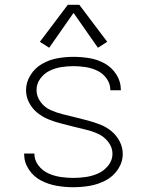

<svg xmlns="http://www.w3.org/2000/svg" viewBox="-20 -776 616 804"><path d="M287 8Q322 8 356.5 2Q391 -4 422.5 -20.5Q454 -37 474 -67Q494 -97 494 -132Q494 -159 481 -184Q468 -209 447 -226.5Q426 -244 400.5 -254Q375 -264 349 -271Q323 -278 296.5 -284.5Q270 -291 243.5 -297.5Q217 -304 192 -315Q167 -326 150 -349Q133 -372 133 -399Q133 -425 148.5 -446.5Q164 -468 187.5 -479.5Q211 -491 236.5 -495Q262 -499 288 -499Q313 -499 338.5 -495Q364 -491 387.5 -480Q411 -469 426.5 -447Q442 -425 442 -400V-398H486V-401Q486 -435 467 -464.5Q448 -494 418 -510.5Q388 -527 354.5 -532.5Q321 -538 288 -538Q254 -538 220.5 -532Q187 -526 157 -509Q127 -492 108 -462Q89 -432 89 -398Q89 -371 102 -346Q115 -321 136 -304Q157 -287 182.5 -276.5Q208 -266 234 -259.5Q260 -253 286.5 -246Q313 -239 339.5 -233Q366 -227 391 -215.5Q416 -204 433.5 -181.5Q451 -159 451 -132Q451 -105 433.5 -83Q416 -61 391.5 -50Q367 -39 340.5 -35Q314 -31 287 -31Q260 -31 233.5 -35Q207 -39 182.5 -50Q158 -61 141 -83Q124 -105 124 -132V-133H81V-131Q81 -96 101 -66Q121 -36 152 -20Q183 -4 217.5 2Q252 8 287 8ZM186 -576 288 -722 390 -576 429 -601 312 -756H264L147 -601Z"/></svg>

Font: Iosevka Sparkle Extralight
Style: Regular
Weight: 200
Designer: Belleve Invis
Foundry: Belleve Invis
Version: Version 4.5.0; ttfautohint (v1.8.3)